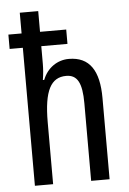

<svg xmlns="http://www.w3.org/2000/svg" viewBox="-54 -800 564 840"><g transform="rotate(-5 228.0 -380.0)"><path d="M146 -760H65V-669H7V-606H65V0H145V-272C145 -411 176 -467 243 -467C292 -467 312 -430 312 -341V0H393V-357C393 -477 352 -540 261 -540C211 -540 166 -510 146 -458H140C144 -482 146 -506 146 -529V-606H261V-669H146Z"/></g></svg>

Font: Noto Sans Myanmar UI ExtraCondensed
Style: Regular
Weight: 400
Width: 2
Designer: Monotype Design Team
Foundry: Monotype Imaging Inc.
Version: Version 2.103